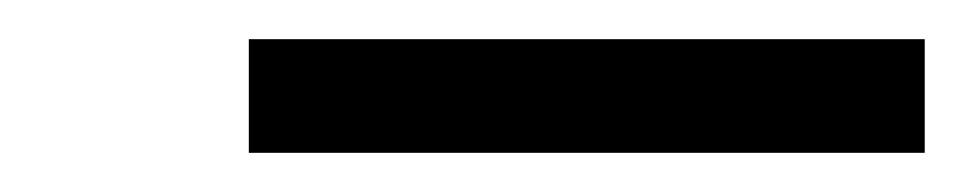

<svg xmlns="http://www.w3.org/2000/svg" viewBox="-20 -719 492 98"><path d="M107 -641V-699H452V-641Z"/></svg>

Font: Iosevka Etoile Light
Style: Italic
Weight: 300
Italic angle: -9°
Designer: Belleve Invis
Foundry: Belleve Invis
Version: Version 22.1.2; ttfautohint (v1.8.4)